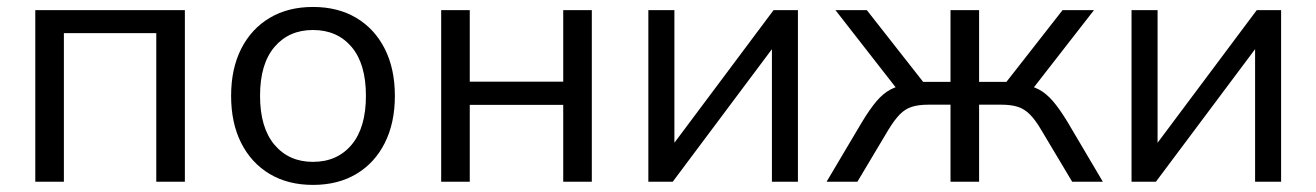

<svg xmlns="http://www.w3.org/2000/svg" viewBox="-20 -515 3730 544"><path d="M80 0V-486.3H503.8V0H422.8V-421.2H161V0Z M866.8 8.9Q796.1 8.9 744.1 -22.1Q692.1 -53.1 663.4 -109.8Q634.8 -166.5 634.8 -243.4Q634.8 -320.3 663.4 -376.8Q692.1 -433.3 744.1 -464.3Q796.1 -495.3 866.8 -495.3Q937.6 -495.3 989.6 -464.3Q1041.6 -433.3 1070.2 -376.7Q1098.8 -320.2 1098.8 -243.4Q1098.8 -166.5 1070.2 -109.8Q1041.6 -53.1 989.6 -22.1Q937.6 8.9 866.8 8.9ZM866.6 -56.4Q935.5 -56.4 976.2 -104.8Q1016.8 -153.3 1016.8 -243.6Q1016.8 -334 976.2 -382Q935.5 -430 866.6 -430Q798.6 -430 757.7 -382Q716.8 -334 716.8 -243.6Q716.8 -153.3 757.7 -104.8Q798.6 -56.4 866.6 -56.4Z M1230 0V-486.3H1311V-283.6H1575.8V-486.3H1656.8V0H1575.8V-217.9H1311V0Z M1817 0V-486.3H1890.8V-77.1H1865.8L2171.8 -486.3H2240.8V0H2167.1V-409.7H2192.5L1886 0Z M2321.9 0 2421.7 -168.2Q2444.5 -206 2463.5 -228.3Q2482.5 -250.6 2503.5 -261.6Q2524.5 -272.5 2552 -275.5L2531.1 -250.4L2347.1 -486.3H2436L2595.5 -283.1H2673.1V-486.3H2754.1V-283.1H2831.6L2990.6 -486.3H3079.6L2896 -250.4L2874.6 -275.5Q2902.7 -272.5 2923.4 -261.6Q2944.1 -250.6 2963.4 -228.3Q2982.6 -206 3005.4 -168.2L3104.8 0H3017.9L2930 -147.2Q2913.3 -175.5 2897.9 -190.9Q2882.5 -206.3 2863.6 -212.4Q2844.6 -218.4 2816.8 -218.4H2754.1V0H2673.1V-218.4H2610.3Q2582.5 -218.4 2563.6 -212.4Q2544.6 -206.3 2529.5 -190.9Q2514.3 -175.5 2497.1 -147.2L2409.2 0Z M3186 0V-486.3H3259.8V-77.1H3234.8L3540.8 -486.3H3609.8V0H3536.1V-409.7H3561.5L3255 0Z"/></svg>

Font: Nunito Sans 12pt ExtraLight
Style: Regular
Weight: 200
Designer: Vernon Adams
Foundry: Vernon Adams
Version: Version 3.101;gftools[0.9.27]